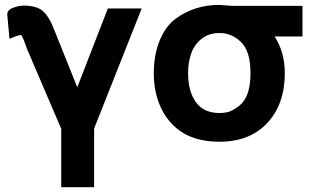

<svg xmlns="http://www.w3.org/2000/svg" viewBox="-20 -571 1274 790"><path d="M563 -536.1 367.2 -42V199.2H231.9V-41L89.8 -373Q71.8 -426.8 65.9 -426.8Q53.7 -426.8 19 -411.1L9.8 -511.2Q9.8 -530.3 34.2 -539.1Q58.6 -547.9 76.2 -547.9Q129.4 -547.9 154.8 -526.9Q182.1 -504.4 204.1 -445.8L297.9 -211.9L423.8 -536.1Z M882.8 -550.8Q888.7 -550.8 909.2 -548.8Q929.7 -546.9 934.6 -546.9H1224.6V-420.9H1109.9Q1151.9 -356 1151.9 -270Q1151.9 -143.1 1080.6 -65.9Q1008.3 12.2 882.8 12.2Q772 12.2 705.8 -43.7Q639.6 -99.6 619.6 -196.8Q612.8 -230.5 612.8 -270Q612.8 -345.7 637.5 -405.5Q662.1 -465.3 705.6 -496.1Q781.7 -550.8 882.8 -550.8ZM753.9 -270Q753.9 -195.8 785.9 -150.9Q817.9 -106 882.8 -106Q909.7 -106 927 -113Q944.3 -120.1 964.8 -136.2Q1010.7 -172.4 1010.7 -270Q1010.7 -358.9 972.7 -397Q934.6 -435.1 882.8 -435.1Q839.8 -435.1 810.1 -411.9Q780.3 -388.7 767.1 -352.3Q753.9 -315.9 753.9 -270Z"/></svg>

Font: Miedinger*
Style: Bold
Weight: 700
Version: Version 001.000